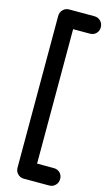

<svg xmlns="http://www.w3.org/2000/svg" viewBox="-151 -831 622 1114"><g transform="rotate(15 160.5 -273.5)"><path d="M117.2 234.4Q94.7 234.4 80.1 218.8Q65.4 204.1 65.4 181.6Q65.4 -122.1 65.4 -728.5Q65.4 -752 80.1 -766.6Q94.7 -782.2 117.2 -782.2Q168 -782.2 268.6 -782.2Q292 -782.2 306.6 -766.6Q321.3 -752 321.3 -728.5Q321.3 -707 306.6 -692.4Q292 -677.7 268.6 -677.7Q235.4 -677.7 168.9 -677.7Q168.9 -475.6 168.9 129.9Q194.3 129.9 268.6 129.9Q292 129.9 306.6 144.5Q321.3 159.2 321.3 181.6Q321.3 204.1 306.6 218.8Q292 234.4 268.6 234.4Q218.8 234.4 117.2 234.4Z"/></g></svg>

Font: Abed
Style: Bold
Weight: 700
Designer: Johan Aakerlund
Version: Version 3.105